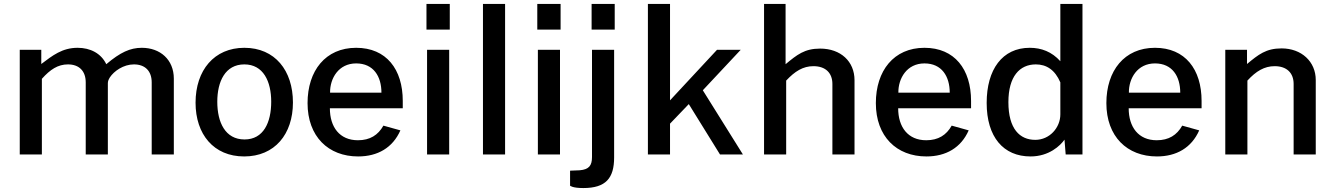

<svg xmlns="http://www.w3.org/2000/svg" viewBox="-20 -782 6753 972"><path d="M192 0V-383C234 -430 273 -456 324 -456C381 -456 414 -422 414 -365V0H526V-360C526 -371 529 -378 536 -390C557 -422 605 -456 658 -456C715 -456 748 -422 748 -365V0H860V-384C860 -480 791 -540 698 -540C639 -540 589 -517 518 -457C492 -512 437 -540 373 -540C295 -540 246 -501 189 -458V-530H80V0Z M1216 10C1371 10 1463 -103 1463 -263C1463 -425 1372 -540 1217 -540C1065 -540 970 -427 970 -262C970 -102 1062 10 1216 10ZM1218 -76C1120 -76 1080 -163 1080 -267C1080 -369 1120 -456 1217 -456C1313 -456 1353 -370 1353 -267C1353 -162 1314 -76 1218 -76Z M2019 -234V-271C2019 -431 1936 -540 1783 -540C1628 -540 1537 -424 1537 -260C1537 -91 1642 10 1793 10C1892 10 1968 -34 2007 -122L1921 -146C1894 -98 1853 -72 1792 -72C1699 -72 1650 -139 1650 -234ZM1651 -313C1650 -385 1694 -461 1783 -461C1871 -461 1911 -395 1911 -313Z M2142 -530V0H2254V-530ZM2139 -762V-632H2257V-762Z M2537 0V-762H2425V0Z M2703 -530V0H2815V-530ZM2700 -762V-632H2818V-762Z M3089 -530H2977V13C2977 57 2961 76 2915 80L2866 82V158C2866 158 2877 170 2933 170C3047 170 3089 120 3089 15ZM2975 -762V-632H3092V-762Z M3538 -325 3730 -530H3610L3372 -274V-762H3260V0H3372V-156L3467 -255L3625 0H3741Z M3960 0V-374C4004 -421 4045 -447 4098 -447C4159 -447 4194 -413 4194 -357V0H4306V-376C4306 -471 4236 -536 4132 -536C4053 -536 4015 -505 3957 -457V-762H3848V0Z M4896 -234V-271C4896 -431 4813 -540 4660 -540C4505 -540 4414 -424 4414 -260C4414 -91 4519 10 4670 10C4769 10 4845 -34 4884 -122L4798 -146C4771 -98 4730 -72 4669 -72C4576 -72 4527 -139 4527 -234ZM4528 -313C4527 -385 4571 -461 4660 -461C4748 -461 4788 -395 4788 -313Z M5197 10C5291 10 5348 -45 5369 -75L5375 0H5460V-762H5348V-472C5305 -520 5252 -540 5193 -540C5054 -540 4975 -430 4975 -261C4975 -88 5060 10 5197 10ZM5221 -74C5143 -74 5085 -129 5085 -265C5085 -395 5142 -456 5224 -456C5278 -456 5321 -428 5348 -365V-203C5348 -136 5294 -74 5221 -74Z M6063 -234V-271C6063 -431 5980 -540 5827 -540C5672 -540 5581 -424 5581 -260C5581 -91 5686 10 5837 10C5936 10 6012 -34 6051 -122L5965 -146C5938 -98 5897 -72 5836 -72C5743 -72 5694 -139 5694 -234ZM5695 -313C5694 -385 5738 -461 5827 -461C5915 -461 5955 -395 5955 -313Z M6295 0V-374C6339 -422 6381 -447 6433 -447C6494 -447 6529 -413 6529 -357V0H6641V-377C6641 -470 6569 -537 6468 -537C6389 -537 6351 -506 6293 -458V-530H6183V0Z"/></svg>

Font: Cheyenne Sans Medium
Style: Regular
Weight: 500
Designer: The Public Sans project authors (U.S. Web Design System), Libre Franklin designed by Pablo Impallari and Rodrigo Fuenzal
Foundry: The Cheyenne Sans Project Authors
Version: Version 2.007